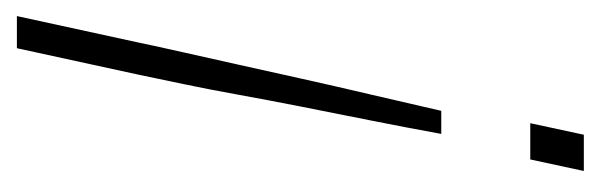

<svg xmlns="http://www.w3.org/2000/svg" viewBox="-268 -460 728 233"><g transform="rotate(-90 96.5 -344.0)"><path d="M50 -173Q58 -217 66.5 -259.5Q75 -302 83 -342.5Q91 -383 97.5 -419Q104 -455 110.5 -486Q117 -517 122 -541L154 -688H193L161 -541Q156 -517 149 -486Q142 -455 134 -419Q126 -383 117 -342.5Q108 -302 98 -259.5Q88 -217 78 -173ZM5 0 19 -65H63L49 0Z"/></g></svg>

Font: Saira ExtraCondensed Thin
Style: Italic
Weight: 250
Width: 2
Italic angle: -12°
Designer: Hector Gatti with collaboration of the Omnibus-Type team
Foundry: Omnibus-Type
Version: Version 1.101